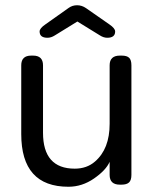

<svg xmlns="http://www.w3.org/2000/svg" viewBox="-20 -704 599 732"><path d="M99 -492H106Q144 -492 144 -455V-198Q144 -61 265 -61Q311 -61 342 -88Q398 -136 398 -232V-455Q398 -492 437 -492H444Q464 -492 472.5 -483.5Q481 -475 481 -455V-37Q481 -17 472 -8.5Q463 0 443 0H437Q398 0 398 -37V-87Q384 -55 338.5 -23.5Q293 8 241 8Q61 8 61 -193V-455Q61 -492 99 -492ZM161 -560Q131 -560 131 -584Q131 -596 153 -611L242 -674Q256 -684 274 -684Q292 -684 308 -673L397 -611Q419 -596 419 -584Q419 -560 389 -560Q375 -560 361 -569L275 -622L189 -569Q175 -560 161 -560Z"/></svg>

Font: Merge One
Style: Regular
Weight: 400
Designer: Kosal Sen
Foundry: Philatype
Version: Version 1.001